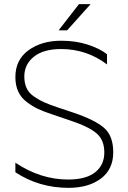

<svg xmlns="http://www.w3.org/2000/svg" viewBox="-20 -894 617 924"><path d="M321 -313 227 -345Q188 -358 162.5 -370Q137 -382 109.5 -402.5Q82 -423 68 -453Q54 -483 54 -523Q54 -606 117 -652Q180 -698 275 -698Q345 -698 403 -679Q461 -660 495 -633V-584Q397 -658 274 -658Q189 -658 143 -621Q97 -584 97 -526Q97 -494 108 -470Q119 -446 145 -428.5Q171 -411 194 -401Q217 -391 258 -377L333 -352Q437 -317 481 -278.5Q525 -240 525 -161Q525 -79 465.5 -34.5Q406 10 310 10Q168 10 54 -65V-111Q175 -30 308 -30Q394 -30 438 -65Q482 -100 482 -160Q482 -220 445 -252Q408 -284 321 -313ZM360 -874H416L303 -748H262Z"/></svg>

Font: Roundo Light
Style: Regular
Weight: 300
Designer: Namrata Goyal (Gurmukhi), Shiva Nallaperumal (Latin)
Foundry: Indian Type Foundry
Version: Version 1.000;PS 1.0;hotconv 1.0.88;makeotf.lib2.5.647800